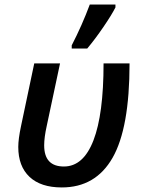

<svg xmlns="http://www.w3.org/2000/svg" viewBox="-20 -821 636 851"><path d="M253.9 9.8Q160.6 9.8 110.8 -37.1Q61 -84 61 -169.9Q61 -204.6 73.2 -262.2L131.8 -540H246.1L187 -262.2Q175.8 -211.9 175.8 -176.8Q175.8 -83 263.2 -83Q349.6 -83 394.3 -199Q439 -314.9 439 -540H554.2Q554.2 -253.4 479 -121.8Q403.8 9.8 253.9 9.8ZM297.9 -620.1Q343.8 -709 377.9 -800.8H491.7V-788.1Q474.6 -754.4 438.2 -701.2Q401.9 -647.9 366.7 -606H297.9Z"/></svg>

Font: Open Sans Semibold
Style: Italic
Weight: 600
Italic angle: -12°
Foundry: Ascender Corporation
Version: Version 1.10